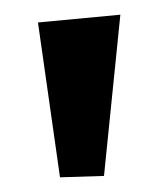

<svg xmlns="http://www.w3.org/2000/svg" viewBox="-20 -611 217 264"><path d="M62.5 -367.2 32.2 -580.1 145.5 -590.8 123 -369.1Z"/></svg>

Font: Ravi Prakash
Style: Regular
Weight: 400
Designer: Appaji Ambarisha Darbha
Version: Version 1.0.4; ttfautohint (v1.2.42-39fb)